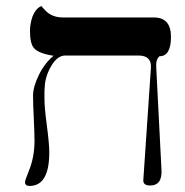

<svg xmlns="http://www.w3.org/2000/svg" viewBox="-20 -613 616 641"><path d="M512.7 -425.3Q500 -415 501.5 -389.6L519 -48.3Q522.9 6.3 481 6.3Q457 6.3 458.5 -12.7L483.9 -387.2Q486.3 -427.7 441.9 -427.7H198.2Q171.4 -427.7 151.1 -392.8Q130.9 -357.9 129.4 -323.7Q127.9 -313.5 128.4 -284.2Q128.4 -253.9 136.5 -193.6Q144.5 -133.3 144.5 -104Q144.5 7.8 78.6 7.8Q63.5 7.8 63.5 -4.9Q63.5 -11.2 76.2 -42Q95.2 -88.9 95.2 -142.1Q95.2 -167.5 92.8 -217.8Q90.3 -268.1 90.3 -293.5Q90.3 -322.8 109.4 -362.1Q128.4 -401.4 158.7 -426.8Q107.9 -434.6 92.8 -453.1Q80.1 -468.3 80.1 -510.3Q80.1 -530.8 87.4 -554.7Q98.6 -585 118.2 -592.8Q124.5 -585 133.3 -576.2Q154.8 -554.7 190.4 -554.7H492.7Q550.8 -555.2 550.8 -490.2Q550.8 -425.3 512.7 -425.3Z"/></svg>

Font: Accordance
Style: Italic
Weight: 400
Italic angle: -11°
Version: Version 1.2 (build January 31, 2020) Miklal Software Solutio